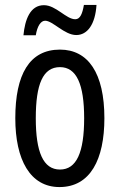

<svg xmlns="http://www.w3.org/2000/svg" viewBox="-20 -748 485 778"><path d="M75 -605H125C131 -642 145 -664 163 -664C194 -664 241 -606 289 -606C334 -606 366 -649 371 -728H320C314 -693 305 -670 285 -670C248 -670 207 -727 158 -727C102 -727 81 -668 75 -605ZM403 -269C403 -452 337 -547 223 -547C99 -547 42 -446 42 -269C42 -101 102 10 221 10C346 10 403 -102 403 -269ZM125 -269C125 -407 154 -476 223 -476C290 -476 321 -407 321 -269C321 -130 290 -61 223 -61C155 -61 125 -132 125 -269Z"/></svg>

Font: Noto Sans Arabic UI XCn
Style: Regular
Weight: 400
Width: 2
Designer: Monotype Design Team, Nadine Chahine and Nizar Qandah
Foundry: Monotype Imaging Inc.
Version: Version 2.010